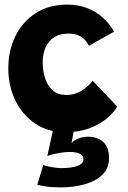

<svg xmlns="http://www.w3.org/2000/svg" viewBox="-20 -568 553 832"><path d="M242.5 244Q203 244 176 239.5Q149 235 141.5 232.5L167.5 147.5Q179.5 152 204.2 156.2Q229 160.5 243 160.5Q290.5 160.5 316 151Q341.5 141.5 341.5 122Q341.5 105 325.2 97.8Q309 90.5 282.5 90.5Q264.5 90.5 245.2 93.5Q226 96.5 210 100.2Q194 104 185 108L210.5 -8L301.5 -12L290 52Q298 41 318 32.8Q338 24.5 362 24.5Q402 24.5 427.2 47Q452.5 69.5 452.5 117.5Q452.5 160.5 423.8 188.8Q395 217 347.2 230.5Q299.5 244 242.5 244ZM488 -106Q473 -80 442.5 -54.5Q412 -29 367 -12Q322 5 263.5 5Q187.5 5 132 -32.8Q76.5 -70.5 46.2 -133.2Q16 -196 16 -271Q16 -350 47.2 -412.5Q78.5 -475 135.5 -511.5Q192.5 -548 270.5 -548Q317 -548 356 -533.5Q395 -519 424.8 -492.5Q454.5 -466 474 -430.5L365 -369.5Q363.5 -373.5 358.2 -382Q353 -390.5 343 -400Q333 -409.5 316.8 -416Q300.5 -422.5 276.5 -422.5Q240.5 -422.5 215.5 -407Q190.5 -391.5 177.8 -363Q165 -334.5 165 -296Q165 -264 174.5 -231.8Q184 -199.5 206.5 -178Q229 -156.5 268.5 -156.5Q292 -156.5 312 -164.5Q332 -172.5 346.8 -183.8Q361.5 -195 370.5 -205Q379.5 -215 381.5 -218.5Z"/></svg>

Font: Grandstander Thin
Style: Bold
Weight: 700
Version: Version 1.200